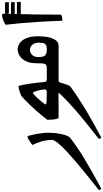

<svg xmlns="http://www.w3.org/2000/svg" viewBox="123 -1074 1077 2004"><g transform="rotate(-90 662.0 -72.5)"><path d="M225 121Q126 198 -2.5 275Q-131 352 -306 446Q-312 442 -316 434.5Q-320 427 -320 420Q-256 369 -184 311.5Q-112 254 -43.5 196Q25 138 81 86Q137 34 170 -6.5Q203 -47 203 -69Q203 -124 187 -179.5Q171 -235 150 -274Q163 -284 179.5 -295Q196 -306 210 -314.5Q224 -323 230 -325Q239 -325 242.5 -321Q246 -317 247 -311Q253 -289 260.5 -253.5Q268 -218 273 -177Q278 -136 278 -97Q278 -70 274.5 -36.5Q271 -3 264 29Q257 61 247 86Q237 111 225 121Z M730 -147Q730 -159 726.5 -179Q723 -199 717 -219.5Q711 -240 705 -253.5Q699 -267 694 -267Q688 -267 674.5 -255.5Q661 -244 644.5 -226Q628 -208 612.5 -189Q597 -170 586 -156Q578 -147 576 -143Q574 -139 574 -136Q574 -127 602.5 -125Q631 -123 701 -123Q719 -123 724.5 -129.5Q730 -136 730 -147ZM806 -162Q809 -135 815 -129Q821 -123 845 -123H915V0H819Q810 0 806 7Q802 14 797 31Q789 62 779 89Q769 116 759 124Q651 203 519.5 282Q388 361 227 446Q215 436 215 419Q303 350 388 281.5Q473 213 547.5 146.5Q622 80 680 19Q693 6 693 2Q693 -1 683 -1Q623 -1 582.5 -0.5Q542 0 507.5 0Q473 0 431 0Q419 -22 416 -54.5Q413 -87 413 -117Q428 -138 452.5 -168Q477 -198 507 -232Q537 -266 567 -297.5Q597 -329 622 -353Q647 -377 661 -388Q674 -395 692.5 -401.5Q711 -408 728.5 -413Q746 -418 757 -418Q767 -418 768 -413Q782 -359 791 -294.5Q800 -230 806 -162Z M875 0V-123H953Q976 -123 986.5 -130.5Q997 -138 1000 -159.5Q1003 -181 1003 -225Q1003 -297 1025 -341Q1047 -385 1080.5 -406Q1114 -427 1147 -427Q1181 -427 1212.5 -406Q1244 -385 1264.5 -338Q1285 -291 1285 -211Q1285 -150 1274 -102.5Q1263 -55 1241.5 -27.5Q1220 0 1187 0ZM1068 -210Q1068 -156 1086.5 -139.5Q1105 -123 1141 -123Q1188 -123 1203 -138.5Q1218 -154 1218 -204Q1218 -249 1196 -274Q1174 -299 1144 -299Q1116 -299 1092 -277.5Q1068 -256 1068 -210Z M1520 -559H1636Q1639 -559 1640 -542.5Q1641 -526 1641 -519H1525Q1522 -519 1521 -535Q1520 -551 1520 -559ZM1516 -497H1637Q1640 -497 1641 -480.5Q1642 -464 1642 -458H1521Q1518 -458 1517 -473.5Q1516 -489 1516 -497ZM1512 -435H1639Q1642 -435 1643 -418.5Q1644 -402 1644 -395H1517Q1514 -395 1513 -410.5Q1512 -426 1512 -435Z M1520 -580Q1520 -541 1518.5 -484.5Q1517 -428 1515.5 -366.5Q1514 -305 1512.5 -250.5Q1511 -196 1512 -161Q1512 -124 1511.5 -83.5Q1511 -43 1511 -13Q1511 17 1511 24Q1504 33 1482 36.5Q1460 40 1447 39Q1443 -85 1436 -195.5Q1429 -306 1421 -397.5Q1413 -489 1405 -554Q1432 -572 1464 -581.5Q1496 -591 1508 -591Q1512 -591 1520 -580Z"/></g></svg>

Font: Ruwudu SemiBold
Style: Regular
Weight: 600
Designer: Becca Hirsbrunner Spalinger
Foundry: SIL International
Version: Version 3.000